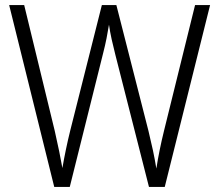

<svg xmlns="http://www.w3.org/2000/svg" viewBox="-20 -734 860 754"><path d="M805 -714 627 0H565L433 -519Q425 -550 418.5 -579.5Q412 -609 408 -637Q404 -612 398.5 -584Q393 -556 385 -525L254 0H193L16 -714H75L195 -220Q205 -176 212.5 -139.5Q220 -103 225 -74Q231 -109 239 -147.5Q247 -186 256 -222L380 -714H437L563 -220Q573 -179 580.5 -144Q588 -109 594 -72Q605 -143 624 -220L746 -714Z"/></svg>

Font: Noto Sans Arabic SemCond Light
Style: Regular
Weight: 300
Width: 4
Designer: Monotype Design Team, Nadine Chahine, Nizar Qandah and Khaled Hosny
Foundry: Monotype Imaging Inc.
Version: Version 2.012; ttfautohint (v1.8.4.7-5d5b)